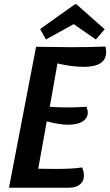

<svg xmlns="http://www.w3.org/2000/svg" viewBox="-20 -879 517 899"><path d="M477 -635Q477 -566 371 -566Q317 -566 249 -582L213 -379Q253 -376 296 -376Q338 -376 385 -379Q391 -364 391 -352Q391 -326 367 -310.5Q343 -295 300 -295Q256 -295 199 -311L159 -89Q185 -88 237 -88Q323 -88 364 -95Q373 -76 373 -57Q373 -31 354.5 -15.5Q336 0 301 0H22L149 -660Q259 -658 312 -658Q392 -658 474 -661Q477 -646 477 -635ZM195 -694 168 -743 331 -859H338L470 -742L429 -694L325 -766Z"/></svg>

Font: Sansita
Style: Italic
Weight: 400
Italic angle: -11°
Designer: Pablo Cosgaya
Foundry: Omnibus-Type
Version: Version 1.006